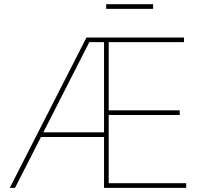

<svg xmlns="http://www.w3.org/2000/svg" viewBox="-20 -909 985 929"><path d="M27.3 0 398.4 -727.5H870.1V-705.1H505.9V-375H849.6V-352.5H505.9V-22.5H880.9V0H483.4V-705.1H412.1L52.7 0ZM168.9 -246.1V-268.6H495.1V-246.1ZM720.7 -888.7V-866.2H493.7V-888.7Z"/></svg>

Font: Inter 18pt Thin
Style: Regular
Weight: 250
Designer: Rasmus Andersson
Foundry: rsms
Version: Version 4.001;git-66647c0bb